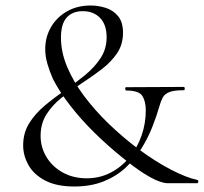

<svg xmlns="http://www.w3.org/2000/svg" viewBox="-20 -666 741 698"><path d="M64.2 -137.4Q64.2 -182.8 86 -217.8Q107.8 -252.8 142.5 -281.9Q177.2 -311 215.9 -337.7Q254.6 -364.4 289.3 -393Q324 -421.6 345.8 -455Q367.6 -488.4 367.6 -530.6Q367.6 -576.4 343.8 -600.9Q320 -625.4 280.8 -625.4Q243.2 -625.4 222.4 -602.1Q201.6 -578.8 201.6 -529.4Q201.6 -476.8 223.9 -423.4Q246.2 -370 285.1 -317.8Q324 -265.6 374.5 -216.8Q425 -168 480.6 -126.2Q544.4 -78.8 601.4 -49.3Q658.4 -19.8 697 -12Q701.8 -11 700.9 -5.5Q700 0 697 0Q674.8 0 645.7 0Q616.6 0 589 0Q576.4 0 555.2 -8Q534 -16 501.5 -36.5Q469 -57 421.6 -96Q372.4 -135.6 324.4 -182.6Q276.4 -229.6 236.9 -280.1Q197.4 -330.6 172.6 -378.6Q159.6 -408.4 152 -435.1Q144.4 -461.8 144.4 -487.4Q144.4 -530.8 165 -566.8Q185.6 -602.8 223 -624.4Q260.4 -646 310 -646Q336.6 -646 363.8 -637.6Q391 -629.2 409.1 -607.6Q427.2 -586 427.2 -546.8Q427.2 -504.4 405.7 -472.6Q384.2 -440.8 349.8 -414.4Q315.4 -388 277.4 -363.4Q239.4 -338.8 205 -311.6Q170.6 -284.4 149.1 -250.6Q127.6 -216.8 127.6 -172Q127.6 -130 149.2 -94.7Q170.8 -59.4 208.7 -38.6Q246.6 -17.8 295 -17.8Q342.4 -17.8 382 -38.3Q421.6 -58.8 450.3 -93.6Q479 -128.4 494.5 -172.7Q510 -217 510 -265.2Q510 -297.4 497.5 -317.2Q485 -337 438.6 -337Q435.8 -337 435.3 -343Q434.8 -349 438.6 -349L647.8 -350Q651.6 -350 651.6 -344Q651.6 -338 647.8 -338Q613 -338 596 -331.4Q579 -324.8 571.9 -311.9Q564.8 -299 559.2 -278.8Q549.6 -245 534.2 -205.7Q518.8 -166.4 495.3 -127.9Q471.8 -89.4 437.9 -57.6Q404 -25.8 357.4 -6.9Q310.8 12 250 12Q186 12 144.7 -9.4Q103.4 -30.8 83.8 -65.4Q64.2 -100 64.2 -137.4Z"/></svg>

Font: Cormorant Infant Light
Style: Regular
Weight: 300
Designer: Christian Thalmann (Catharsis Fonts)
Foundry: Catharsis Fonts
Version: Version 4.001